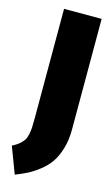

<svg xmlns="http://www.w3.org/2000/svg" viewBox="-158 -745 569 978"><g transform="rotate(15 126.0 -255.5)"><path d="M250 -695.8V-109.9Q250 -55.2 236.1 -10Q222.2 35.2 201.9 64.5Q181.6 93.8 149.7 118.7Q117.7 143.6 90.8 157.2Q64 170.9 27.8 185.1L-24.9 45.9Q-3.4 35.6 10.7 23.7Q24.9 11.7 33.2 -0.5Q41.5 -12.7 45.7 -32.2Q49.8 -51.8 50.8 -69.3Q51.8 -86.9 51.8 -117.2V-695.8Z"/></g></svg>

Font: Fira Sans Compressed Heavy
Style: Regular
Weight: 900
Width: 1
Designer: Carrois Corporate & Edenspiekermann AG
Foundry: Carrois Corporate GbR & Edenspiekermann AG
Version: Version 4.203;PS 004.203;hotconv 1.0.88;makeotf.lib2.5.64775